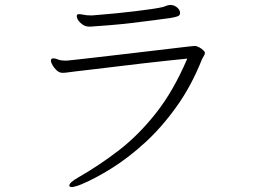

<svg xmlns="http://www.w3.org/2000/svg" viewBox="-20 -721 1040 773"><path d="M337 -614Q320 -614 304.5 -628.5Q289 -643 289 -656Q289 -662 293 -663Q294 -664 298 -664Q306 -664 317.5 -661.5Q329 -659 344 -659H352Q360 -660 386.5 -662Q413 -664 448.5 -667.5Q484 -671 521.5 -675.5Q559 -680 590 -684.5Q621 -689 637 -693Q644 -695 648 -697Q652 -699 658 -700Q661 -701 666 -701Q680 -701 691 -692.5Q702 -684 704 -675Q704 -674 704.5 -672.5Q705 -671 705 -669Q705 -659 695.5 -655.5Q686 -652 669 -649Q641 -645 599 -639.5Q557 -634 510.5 -628.5Q464 -623 421 -619.5Q378 -616 347 -614ZM249 -477Q254 -477 283.5 -480.5Q313 -484 358.5 -489Q404 -494 457.5 -500.5Q511 -507 564 -513Q617 -519 661.5 -524.5Q706 -530 733.5 -533Q761 -536 763 -536Q772 -536 782 -530.5Q792 -525 798 -519Q805 -513 805 -508Q805 -503 801 -496.5Q797 -490 793 -482Q751 -376 691 -292Q631 -208 563.5 -146.5Q496 -85 429.5 -43.5Q363 -2 308 21Q305 22 302.5 23Q300 24 298 25Q288 28 281 30Q274 32 269 32Q259 32 259 26Q259 14 294 -6Q378 -54 457.5 -115Q537 -176 607.5 -265Q678 -354 734 -485Q702 -482 656 -477Q610 -472 557 -466Q504 -460 452 -453.5Q400 -447 356 -442Q312 -437 283.5 -433.5Q255 -430 249 -429Q243 -428 238.5 -428Q234 -428 230 -428Q219 -428 208.5 -437.5Q198 -447 191.5 -458.5Q185 -470 185 -477Q185 -485 193 -486H195Q203 -486 213.5 -481.5Q224 -477 245 -477Z"/></svg>

Font: Moon Stars Kai T Light
Style: Regular
Weight: 300
Designer: GuiWonder
Version: Version 1.101